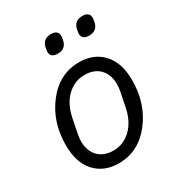

<svg xmlns="http://www.w3.org/2000/svg" viewBox="-174 -837 897 964"><g transform="rotate(-30 275.0 -354.5)"><path d="M245 -618Q203 -618 203 -653Q203 -658 206 -674Q215 -721 262 -721Q304 -721 304 -686Q304 -682 301 -665Q292 -618 245 -618ZM427 -618Q385 -618 385 -653Q385 -658 388 -674Q397 -721 444 -721Q486 -721 486 -686Q486 -682 483 -665Q474 -618 427 -618ZM235 12Q151 12 100 -43Q49 -98 49 -200Q49 -334 124.5 -431Q200 -528 315 -528Q399 -528 450 -473Q501 -418 501 -316Q501 -182 425.5 -85Q350 12 235 12ZM405 -218 420 -293Q425 -318 425 -338Q425 -393 393.5 -426Q362 -459 305 -459Q248 -459 204 -417Q160 -375 145 -298L130 -223Q125 -198 125 -178Q125 -123 156.5 -90Q188 -57 245 -57Q302 -57 346 -99Q390 -141 405 -218Z"/></g></svg>

Font: Aneliza
Style: Italic
Weight: 400
Italic angle: -11.31°
Designer: Mike Abbink, Paul van der Laan, Pieter van Rosmalen
Foundry: Bold Monday
Version: Version 3.0